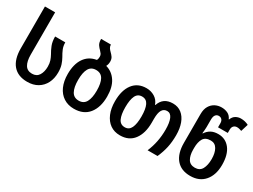

<svg xmlns="http://www.w3.org/2000/svg" viewBox="-53 -1376 2631 1993"><g transform="rotate(30 1262.5 -380.0)"><path d="M293 10Q181 10 122 -58.5Q63 -127 63 -258V-760H185V-252Q185 -174 211 -131Q237 -88 294 -88Q349 -88 375 -129.5Q401 -171 401 -233Q401 -274 391 -303.5Q381 -333 366 -360Q344 -397 327 -439.5Q310 -482 310 -543H432Q432 -499 446.5 -464.5Q461 -430 482 -395Q501 -362 513 -324Q525 -286 525 -234Q525 -162 497 -107Q469 -52 417 -21Q365 10 293 10Z M922 -544Q999 -523 1044.5 -454Q1090 -385 1090 -272Q1090 -143 1029 -66.5Q968 10 852 10Q781 10 728 -24.5Q675 -59 646.5 -122.5Q618 -186 618 -272Q618 -390 667 -462Q716 -534 807 -549Q812 -557 814.5 -567.5Q817 -578 817 -591Q817 -612 808 -625Q799 -638 786 -651Q769 -667 752.5 -690.5Q736 -714 736 -760H853Q854 -737 864.5 -721Q875 -705 891 -690Q908 -674 922 -654Q936 -634 936 -602Q936 -569 922 -544ZM854 -88Q913 -88 939.5 -136Q966 -184 966 -272Q966 -361 939.5 -408Q913 -455 854 -455Q795 -455 768.5 -408Q742 -361 742 -272Q742 -184 768.5 -136Q795 -88 854 -88Z M1404 10Q1336 10 1287 -24.5Q1238 -59 1211 -122.5Q1184 -186 1184 -272Q1184 -404 1241 -478.5Q1298 -553 1402 -553Q1455 -553 1499.5 -526.5Q1544 -500 1563 -447H1567Q1602 -553 1719 -553Q1780 -553 1823 -519Q1866 -485 1888.5 -424.5Q1911 -364 1911 -283Q1911 -203 1896.5 -136Q1882 -69 1851 0H1732Q1760 -66 1773.5 -135Q1787 -204 1787 -278Q1787 -362 1767 -408.5Q1747 -455 1706 -455Q1666 -455 1646 -421.5Q1626 -388 1626 -316V-269Q1626 -142 1569 -66Q1512 10 1404 10ZM1406 -88Q1457 -88 1479.5 -135.5Q1502 -183 1502 -272Q1502 -361 1479.5 -408Q1457 -455 1405 -455Q1353 -455 1330.5 -408Q1308 -361 1308 -272Q1308 -184 1330.5 -136Q1353 -88 1406 -88Z M2246 10Q2137 10 2078.5 -59Q2020 -128 2020 -255V-600Q2020 -659 2042.5 -696.5Q2065 -734 2100.5 -752Q2136 -770 2177 -770Q2218 -770 2251 -754Q2284 -738 2301 -699H2304Q2319 -738 2347.5 -754Q2376 -770 2407 -770Q2458 -770 2500 -748L2473 -660Q2459 -665 2445.5 -668.5Q2432 -672 2418 -672Q2394 -672 2378.5 -656.5Q2363 -641 2363 -612V-572H2246V-620Q2246 -648 2232 -663.5Q2218 -679 2195 -679Q2171 -679 2156.5 -660.5Q2142 -642 2142 -603V-515Q2142 -496 2140 -476.5Q2138 -457 2136 -438H2141Q2164 -474 2199 -493.5Q2234 -513 2285 -513Q2373 -513 2425.5 -445.5Q2478 -378 2478 -255Q2478 -133 2416.5 -61.5Q2355 10 2246 10ZM2246 -88Q2304 -88 2329 -133.5Q2354 -179 2354 -253Q2354 -326 2328 -371Q2302 -416 2251 -416Q2187 -416 2162.5 -374.5Q2138 -333 2138 -264V-242Q2138 -173 2163.5 -130.5Q2189 -88 2246 -88Z"/></g></svg>

Font: Noto Sans Georgian SemiCondensed SemiBold
Style: Regular
Weight: 600
Width: 4
Designer: Monotype Design Team, Akaki Razmadze
Foundry: Google LLC
Version: Version 2.005; ttfautohint (v1.8.4.7-5d5b)